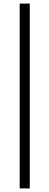

<svg xmlns="http://www.w3.org/2000/svg" viewBox="-20 -828 274 1068"><path d="M89.5 220V-808H145.5V220Z"/></svg>

Font: Encode Sans SC Condensed Thin Light
Style: Regular
Weight: 300
Version: Version 3.002